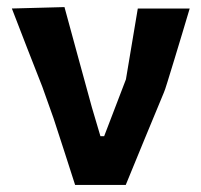

<svg xmlns="http://www.w3.org/2000/svg" viewBox="-20 -522 568 542"><path d="M192 0Q177 -46.5 161.5 -94.8Q146 -143 131 -188.5L99.5 -277Q78 -331.5 56.2 -387.5Q34.5 -443.5 13.5 -498L162 -502Q178.5 -442 199.2 -365.5Q220 -289 239.5 -218.5L263.5 -137.5H274L335.5 -298Q352.5 -398 369 -498H515.5Q506 -466.5 494.5 -427.8Q483 -389 471.8 -352.8Q460.5 -316.5 452.8 -291Q445 -265.5 442.5 -260.5Q415.5 -195.5 388.5 -130.2Q361.5 -65 335 0Z"/></svg>

Font: Commissioner Loud SemiBold
Style: Regular
Weight: 600
Designer: Kostas Bartsokas
Foundry: Kostas Bartsokas
Version: Version 1.000; ttfautohint (v1.8.3)